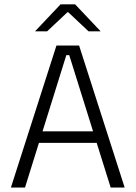

<svg xmlns="http://www.w3.org/2000/svg" viewBox="-20 -844 610 864"><path d="M29 0 234 -639H336L541 0H478L291.5 -596H278.5L92.5 0ZM138.5 -201V-253H431V-201ZM252.5 -824.5H318L432 -704V-703H378.5L287 -789H283.5L192 -703H138.5V-704Z"/></svg>

Font: Anek Latin Light
Style: Regular
Weight: 300
Designer: Yesha Goshar
Foundry: Ek Type
Version: Version 1.003